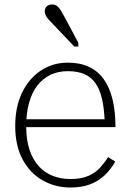

<svg xmlns="http://www.w3.org/2000/svg" viewBox="-20 -827 586 858"><path d="M97 -263Q97 -202 112 -157.5Q127 -113 153.5 -84Q180 -55 216 -41Q252 -27 295 -27Q344 -27 376 -41.5Q408 -56 428.5 -79Q449 -102 463 -125L495 -105Q476 -71 448.5 -44.5Q421 -18 383 -3.5Q345 11 295 11Q227 11 170.5 -21Q114 -53 81 -114.5Q48 -176 48 -264Q48 -348 78 -411.5Q108 -475 161.5 -511Q215 -547 283 -547Q338 -547 378 -528Q418 -509 444 -472.5Q470 -436 483 -382.5Q496 -329 496 -259H80V-294H464L448 -279Q446 -341 436 -384.5Q426 -428 406.5 -455.5Q387 -483 356.5 -496Q326 -509 283 -509Q240 -509 205.5 -492.5Q171 -476 147 -445Q123 -414 110 -368Q97 -322 97 -263ZM268 -752 330 -636V-619H312L215 -721Q205 -731 197 -740Q189 -749 184.5 -758Q180 -767 180 -777Q180 -790 189 -798.5Q198 -807 213 -807Q226 -807 235 -800Q244 -793 251.5 -781Q259 -769 268 -752Z"/></svg>

Font: Roboto Serif 20pt Thin
Style: Regular
Weight: 250
Version: Version 1.008